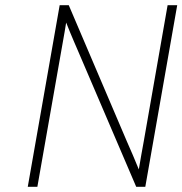

<svg xmlns="http://www.w3.org/2000/svg" viewBox="-20 -720 703 740"><path d="M87 0 210 -700H245L469 -175Q480.5 -149.5 492.2 -121.8Q504 -94 515 -67Q519.5 -94 524.5 -122.5Q529.5 -151 534 -175L626 -700H663L540 0H505L281 -523Q273.5 -540 265.8 -558.2Q258 -576.5 250.2 -595.2Q242.5 -614 235 -633Q232 -614.5 228.8 -595.5Q225.5 -576.5 222.2 -558Q219 -539.5 216 -523L124 0Z"/></svg>

Font: Overpass Thin
Style: Italic
Weight: 250
Italic angle: -10°
Designer: Delve Withrington, Dave Bailey, Thomas Jockin
Foundry: Delve Fonts LLC
Version: Version 4.000